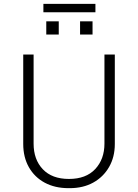

<svg xmlns="http://www.w3.org/2000/svg" viewBox="-20 -970 719 1000"><path d="M337 10Q266 10 213 -18.5Q160 -47 130.5 -99Q101 -151 101 -220V-686H155V-222Q155 -139 203 -88.5Q251 -38 339 -38Q428 -38 476 -89.5Q524 -141 524 -222V-686H578V-220Q578 -152 548 -100Q518 -48 465.5 -19Q413 10 343 10ZM206 -906V-950H477V-906ZM221 -790V-859H286V-790ZM397 -790V-859H462V-790Z"/></svg>

Font: Chivo Medium Thin
Style: Regular
Weight: 250
Version: Version 2.002